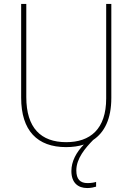

<svg xmlns="http://www.w3.org/2000/svg" viewBox="-20 -734 669 971"><path d="M366 128C366 67 412 14 451 -26C508 -64 543 -132 543 -239V-714H517V-236C517 -81 436 -15 315 -15C187 -15 113 -87 113 -243V-714H87V-240C87 -73 169 10 314 10C347 10 377 6 404 -3C365 37 341 83 341 131C341 191 375 217 421 217C440 217 456 213 466 210V186C457 189 440 192 423 192C385 192 366 172 366 128Z"/></svg>

Font: Noto Sans Sinhala UI SemiCondensed Thin
Style: Regular
Weight: 100
Width: 4
Designer: Jelle Bosma - Monotype Design Team
Foundry: Monotype Imaging Inc.
Version: Version 2.006